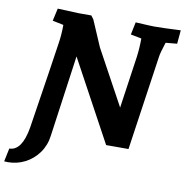

<svg xmlns="http://www.w3.org/2000/svg" viewBox="-141 -800 1042 1082"><g transform="rotate(10 380.0 -259.5)"><path d="M65 -22Q79 -108 114 -339L141 -519Q149 -570 149 -625L86 -638L102 -710Q202 -705 221 -705H295L310 -685L374 -536L545 -222L588 -519Q595 -572 595 -626L533 -638L548 -710Q636 -705 654 -705Q704 -705 806 -710L799 -632L734 -626Q714 -565 711 -542L632 0H504L253 -463L188 2Q181 58 150 101Q119 144 73 167.5Q27 191 -25 191Q-39 191 -46 190L-30 114Q42 113 65 -22Z"/></g></svg>

Font: Andada Pro ExtraBold
Style: Italic
Weight: 800
Italic angle: -6.99998°
Designer: Carolina Giovagnoli
Foundry: Huerta Tipografica
Version: Version 3.005; ttfautohint (v1.8.4)